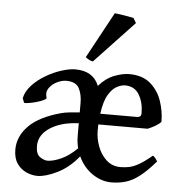

<svg xmlns="http://www.w3.org/2000/svg" viewBox="-53 -782 812 848"><g transform="rotate(5 353.0 -358.0)"><path d="M143.1 14.6Q119.6 14.6 95 3.9Q70.3 -6.8 53.5 -30.5Q36.6 -54.2 36.6 -93.3Q36.6 -151.4 82.3 -198Q127.9 -244.6 225.1 -271Q240.2 -274.9 261.7 -277.3Q283.2 -279.8 305.7 -281.2V-322.3Q305.7 -361.8 291.3 -388.4Q276.9 -415 234.4 -415Q214.8 -415 192.9 -404.1Q170.9 -393.1 158.4 -374.5Q146 -356 154.3 -332.5Q155.3 -328.1 143.1 -322Q130.9 -315.9 113 -310.8Q95.2 -305.7 79.1 -303Q63 -300.3 57.1 -301.8L49.3 -321.8Q56.6 -354 82 -380.9Q107.4 -407.7 141.6 -427.5Q175.8 -447.3 210.2 -458Q244.6 -468.8 270 -468.8Q349.6 -468.8 375 -404.8Q406.7 -440.9 443.4 -454.8Q480 -468.8 508.8 -468.8Q567.9 -468.8 603 -438.5Q638.2 -408.2 653.6 -362.8Q668.9 -317.4 668.9 -271Q659.7 -260.7 643.1 -251.2Q626.5 -241.7 610.8 -235.4H392.1Q392.1 -229 391.8 -221.9Q391.6 -214.8 391.6 -208Q391.6 -172.9 404.8 -137.7Q418 -102.5 443.6 -79.3Q469.2 -56.2 505.9 -56.2Q526.4 -56.2 545.4 -60.3Q564.5 -64.5 587.9 -77.9Q611.3 -91.3 644.5 -119.1Q650.9 -115.7 657 -107.4Q663.1 -99.1 665 -95.2Q626 -49.8 594.7 -26.1Q563.5 -2.4 533.9 6.1Q504.4 14.6 471.2 14.6Q428.2 14.6 387.9 -12.2Q347.7 -39.1 324.7 -87.9Q282.2 -35.6 230.5 -10.5Q178.7 14.6 143.1 14.6ZM181.6 -56.2Q207 -56.2 242.4 -72Q277.8 -87.9 312.5 -122.6Q308.6 -138.2 307.1 -151.9Q305.7 -165.5 305.7 -186V-233.4Q290.5 -232.4 276.1 -230.7Q261.7 -229 250.5 -226.6Q195.8 -214.4 163.1 -186Q130.4 -157.7 130.4 -116.7Q130.4 -80.6 149.2 -68.4Q168 -56.2 181.6 -56.2ZM396.5 -283.2H559.6Q578.1 -283.2 578.1 -300.8Q578.1 -349.1 557.6 -383.3Q537.1 -417.5 494.6 -417.5Q480 -417.5 460 -407.7Q439.9 -397.9 422.1 -369.1Q404.3 -340.3 396.5 -283.2ZM343.8 -510.3Q335 -511.7 325.7 -516.8Q316.4 -522 311 -526.4L421.9 -731Q429.2 -730.5 446.5 -727.8Q463.9 -725.1 481.2 -722.2Q498.5 -719.2 505.9 -717.3L518.6 -695.8Z"/></g></svg>

Font: Gentium Book Plus
Style: Regular
Weight: 400
Designer: Victor Gaultney, Annie Olsen, Iska Routamaa, Becca Hirsbrunner
Foundry: SIL International
Version: Version 6.101